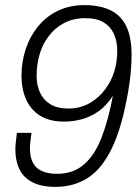

<svg xmlns="http://www.w3.org/2000/svg" viewBox="-20 -718 545 750"><path d="M197 12Q142 12 107 -6Q72 -24 56 -57Q40 -90 40 -134Q40 -149 42 -165.5Q44 -182 46 -199H103Q101 -182 99 -167Q97 -152 97 -139Q97 -87 123.5 -63Q150 -39 203 -39Q266 -39 308 -75.5Q350 -112 376.5 -180Q403 -248 421 -344Q396 -305 364.5 -283Q333 -261 299 -252Q265 -243 231 -243Q173 -243 136 -266.5Q99 -290 81.5 -330.5Q64 -371 64 -422Q64 -478 81 -528Q98 -578 130 -616.5Q162 -655 207.5 -676.5Q253 -698 310 -698Q368 -698 409.5 -679Q451 -660 472.5 -617Q494 -574 494 -503Q494 -473 491 -438.5Q488 -404 481 -362Q457 -222 417.5 -140Q378 -58 323 -23Q268 12 197 12ZM247 -294Q293 -294 330 -315Q367 -336 393 -372Q415 -402 426.5 -439.5Q438 -477 438 -519Q438 -557 425 -585.5Q412 -614 385 -630.5Q358 -647 312 -647Q266 -647 229.5 -627.5Q193 -608 169 -575Q146 -545 134.5 -505Q123 -465 123 -421Q123 -387 135.5 -358Q148 -329 175.5 -311.5Q203 -294 247 -294Z"/></svg>

Font: Archivo SemiCondensed ExtraLight
Style: Italic
Weight: 250
Width: 4
Italic angle: -10°
Designer: Hector Gatti
Foundry: Omnibus-Type
Version: Version 2.001